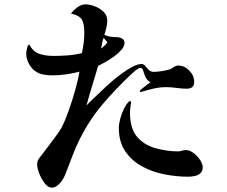

<svg xmlns="http://www.w3.org/2000/svg" viewBox="-20 -806 1040 879"><path d="M471 -613Q467 -618 463 -623Q459 -628 454 -632Q450 -621 447.5 -608.5Q445 -596 443 -584Q447 -586 459 -597.5Q471 -609 471 -613ZM869 -431Q869 -400 836 -400Q812 -400 788 -403.5Q764 -407 741 -407Q712 -407 683 -400.5Q654 -394 626 -385Q626 -385 625.5 -385Q625 -385 624 -385Q620 -385 620 -389Q620 -392 630.5 -400.5Q641 -409 653 -418Q665 -427 669 -429Q652 -439 645.5 -454.5Q639 -470 635.5 -482.5Q632 -495 623 -495Q615 -495 602.5 -485Q590 -475 584 -469Q511 -401 450 -329Q389 -257 344 -167Q325 -129 310.5 -89.5Q296 -50 280 -10Q276 0 270 11Q264 22 256 31Q249 39 239 46Q229 53 217 53Q200 53 184.5 33Q169 13 159.5 -12.5Q150 -38 150 -52Q150 -68 157.5 -79Q165 -90 175 -102Q192 -124 208.5 -146Q225 -168 241 -190Q246 -197 251.5 -205Q257 -213 261 -220Q278 -253 294.5 -299.5Q311 -346 324.5 -394Q338 -442 344 -478Q281 -461 218 -461Q196 -461 174.5 -465.5Q153 -470 135 -485Q119 -499 109.5 -520Q100 -541 100 -561Q100 -568 103.5 -583.5Q107 -599 113 -603Q132 -569 160 -559.5Q188 -550 225 -550Q257 -550 290.5 -552.5Q324 -555 355 -563Q360 -586 363 -609.5Q366 -633 366 -657Q366 -695 355.5 -715Q345 -735 305 -744Q316 -759 334 -772.5Q352 -786 371 -786Q391 -786 414.5 -777Q438 -768 454.5 -751.5Q471 -735 471 -712Q471 -695 467 -679Q463 -663 458 -646Q472 -640 486 -638Q500 -636 514 -636Q526 -636 538 -630Q550 -624 550 -610Q550 -594 536 -578Q522 -562 502 -547.5Q482 -533 461.5 -521.5Q441 -510 429 -504Q416 -458 402 -413.5Q388 -369 376 -323Q394 -343 413.5 -360.5Q433 -378 452 -397Q464 -409 486.5 -428.5Q509 -448 535 -467.5Q561 -487 586 -500Q611 -513 628 -513Q638 -513 645 -504Q652 -495 661 -486Q670 -477 684 -477Q694 -477 710 -479Q726 -481 742 -484.5Q758 -488 765 -492Q772 -497 779.5 -501.5Q787 -506 795 -506Q824 -506 846.5 -483Q869 -460 869 -431ZM908 -40Q908 -22 897 -12.5Q886 -3 870.5 0Q855 3 841 3Q788 3 732 -8Q676 -19 629 -45Q582 -71 553 -114Q524 -157 524 -221Q524 -238 530.5 -262.5Q537 -287 548.5 -310Q560 -333 573 -343Q574 -343 574.5 -343Q575 -343 576 -343Q580 -343 580 -336Q580 -331 578 -323Q575 -305 575 -287Q575 -262 581.5 -233.5Q588 -205 604 -184Q637 -143 690.5 -128Q744 -113 794 -113Q804 -113 812.5 -116Q821 -119 831 -119Q848 -119 865.5 -106Q883 -93 895.5 -74.5Q908 -56 908 -40Z"/></svg>

Font: Kaisei HarunoUmi
Style: Bold
Weight: 700
Designer: Font-Kai, 金井和夫
Foundry: KAZUO KANAI
Version: Version 5.003